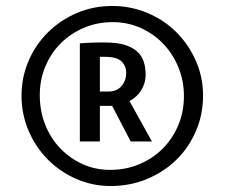

<svg xmlns="http://www.w3.org/2000/svg" viewBox="-20 -674 751 642"><path d="M355 -654Q418 -654 473.5 -630.5Q529 -607 570 -566Q611 -525 635 -470.5Q659 -416 659 -354Q659 -291 635 -235.5Q611 -180 569.5 -139.5Q528 -99 471.5 -75.5Q415 -52 350 -52Q289 -52 234.5 -76Q180 -100 139.5 -141Q99 -182 75.5 -237Q52 -292 52 -354Q52 -416 75.5 -470.5Q99 -525 140.5 -566Q182 -607 237 -630.5Q292 -654 355 -654ZM357 -600Q305 -600 260.5 -581Q216 -562 183 -529Q150 -496 131.5 -451.5Q113 -407 113 -356Q113 -303 131 -257.5Q149 -212 181 -178.5Q213 -145 255.5 -125.5Q298 -106 348 -106Q401 -106 446 -125Q491 -144 524 -177Q557 -210 576 -255Q595 -300 595 -353Q595 -404 576.5 -449Q558 -494 526 -527.5Q494 -561 450.5 -580.5Q407 -600 357 -600ZM314 -320V-201H247V-529Q255 -530 267 -530.5Q279 -531 291 -531.5Q303 -532 313.5 -532Q324 -532 330 -532Q372 -532 398.5 -523.5Q425 -515 440 -500.5Q455 -486 461 -466.5Q467 -447 467 -424Q467 -397 453 -373.5Q439 -350 413 -336L488 -201H417L355 -320ZM314 -484V-368H343Q371 -368 386.5 -386.5Q402 -405 402 -430Q402 -453 386.5 -468.5Q371 -484 330 -484Z"/></svg>

Font: Quattrocento Sans
Style: Bold
Weight: 700
Designer: Pablo Impallari
Foundry: Pablo Impallari, Igino Marini, Brenda Gallo
Version: Version 2.000